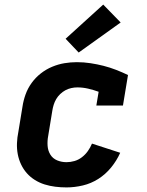

<svg xmlns="http://www.w3.org/2000/svg" viewBox="-20 -809 640 837"><path d="M270 8Q245 8 221 5Q197 2 174.5 -5Q152 -12 132 -24.5Q112 -37 97 -54Q82 -71 72 -92Q62 -113 57.5 -136.5Q53 -160 54 -185Q55 -210 60 -234L78 -344Q82 -371 91.5 -397.5Q101 -424 118 -447.5Q135 -471 158 -489Q181 -507 207.5 -518Q234 -529 261 -533.5Q288 -538 315 -538Q345 -538 374.5 -533.5Q404 -529 431.5 -522Q459 -515 486 -504.5Q513 -494 538 -482L516 -349H400L410 -409Q388 -417 364.5 -422.5Q341 -428 317 -428Q304 -428 290.5 -425Q277 -422 265 -415.5Q253 -409 242.5 -399Q232 -389 225 -377Q218 -365 214 -352Q210 -339 208 -326L190 -216Q186 -195 187.5 -173.5Q189 -152 199.5 -135Q210 -118 229 -110Q248 -102 270 -102Q287 -102 304.5 -107Q322 -112 337 -123.5Q352 -135 363 -150.5Q374 -166 381 -183L504 -143Q489 -109 464.5 -79Q440 -49 408.5 -29Q377 -9 341 -0.5Q305 8 270 8ZM323 -580 266 -640 430 -789 506 -711Z"/></svg>

Font: Iosevka Curly Slab XBdEx
Style: Italic
Weight: 800
Width: 7
Italic angle: -9°
Monospace: yes
Designer: Belleve Invis
Foundry: Belleve Invis
Version: Version 11.1.0; ttfautohint (v1.8.3)